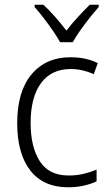

<svg xmlns="http://www.w3.org/2000/svg" viewBox="-20 -785 462 815"><path d="M270 10Q164 10 108.5 -61.5Q53 -133 53 -262Q53 -397 114 -469.5Q175 -542 279 -542Q313 -542 342.5 -535.5Q372 -529 395 -517L378 -470Q330 -492 280 -492Q198 -492 154 -432Q110 -372 110 -263Q110 -161 149 -100.5Q188 -40 272 -40Q305 -40 334.5 -47Q364 -54 390 -65V-15Q366 -4 335.5 3Q305 10 270 10ZM235 -606Q223 -628 204 -655.5Q185 -683 164.5 -709.5Q144 -736 127 -755V-765H164Q188 -743 214 -713.5Q240 -684 262 -655Q285 -685 310 -712Q335 -739 361 -765H399V-755Q381 -735 360 -708.5Q339 -682 320 -655Q301 -628 289 -606Z"/></svg>

Font: Noto Sans Arabic UI SmCn Lt
Style: Regular
Weight: 300
Width: 4
Designer: Monotype Design Team, Nadine Chahine and Nizar Qandah
Foundry: Monotype Imaging Inc.
Version: Version 2.010; ttfautohint (v1.8.4.7-5d5b)